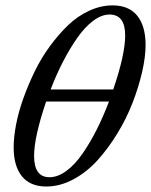

<svg xmlns="http://www.w3.org/2000/svg" viewBox="-20 -679 556 707"><path d="M150.4 7.8Q91.3 7.8 60.8 -29.8Q30.3 -67.4 30.3 -136.2Q30.3 -174.3 39.3 -220.9Q48.3 -267.6 66.2 -317.4Q84 -367.2 107.9 -416.3Q131.8 -465.3 163.8 -509Q195.8 -552.7 231 -586.4Q266.1 -620.1 308.8 -639.6Q351.6 -659.2 394.5 -659.2Q454.6 -659.2 485.4 -621.1Q516.1 -583 516.1 -513.2Q516.1 -469.7 503.4 -414.3Q490.7 -358.9 468.3 -300.8Q445.8 -242.7 412.1 -187.5Q378.4 -132.3 339.1 -88.9Q299.8 -45.4 250.5 -18.8Q201.2 7.8 150.4 7.8ZM383.3 -625.5Q354 -625.5 323 -602.3Q292 -579.1 264.2 -539.1Q236.3 -499 211.9 -451.7Q187.5 -404.3 166.5 -349.6H397Q440.9 -478.5 440.9 -548.3Q440.9 -625.5 383.3 -625.5ZM162.1 -26.4Q192.9 -26.4 224.6 -49.8Q256.3 -73.2 284.4 -114Q312.5 -154.8 336.4 -202.4Q360.4 -250 381.3 -305.2H149.9Q105.5 -174.3 105.5 -105Q105.5 -26.4 162.1 -26.4Z"/></svg>

Font: Elstob 18pt
Style: Italic
Weight: 400
Italic angle: -20°
Designer: Peter S. Baker
Version: Version 1.015